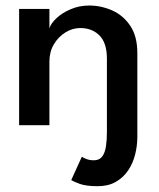

<svg xmlns="http://www.w3.org/2000/svg" viewBox="-20 -442 562 678"><path d="M465 0H357.5V25Q357.5 52 354.2 74.5Q351 97 341 110.5Q331 124 311.5 124Q297 124 285.8 119.8Q274.5 115.5 269 111.5L231.5 194Q238.5 198.5 260.8 207Q283 215.5 325 215.5Q362.5 215.5 389 200.2Q415.5 185 432.5 159.8Q449.5 134.5 457.2 103.5Q465 72.5 465 41ZM295 -422.5Q336.5 -422.5 375.5 -405.5Q414.5 -388.5 439.8 -351.2Q465 -314 465 -254.5V0H357.5V-235Q357.5 -290.5 331.2 -316.8Q305 -343 263.5 -343Q236 -343 211 -327.5Q186 -312 170.2 -285.5Q154.5 -259 154.5 -224.5V0H47.5V-410.5H154.5V-341.5Q159 -358.5 178.8 -377.2Q198.5 -396 229 -409.2Q259.5 -422.5 295 -422.5Z"/></svg>

Font: League Spartan Thin Medium
Style: Regular
Weight: 500
Version: Version 2.002